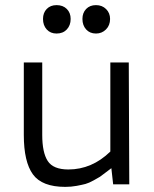

<svg xmlns="http://www.w3.org/2000/svg" viewBox="-20 -720 602 750"><path d="M485 0H422L415 -63Q413 -62 394.5 -47.5Q376 -33 370.5 -29.5Q365 -26 346 -15.5Q327 -5 314 -1.5Q301 2 279.5 6Q258 10 235 10Q144 10 108.5 -39Q73 -88 73 -193V-476H145V-193Q145 -124 166.5 -91Q188 -58 247 -58Q339 -58 411 -128V-476H483ZM201 -700Q226 -700 241 -685Q256 -670 256 -646Q256 -621 241 -605Q226 -589 201 -589Q177 -589 162.5 -605Q148 -621 148 -646Q148 -670 162.5 -685Q177 -700 201 -700ZM410 -646Q410 -621 394 -605Q378 -589 355 -589Q331 -589 316.5 -605Q302 -621 302 -646Q302 -670 316.5 -685Q331 -700 355 -700Q379 -700 394.5 -684.5Q410 -669 410 -646Z"/></svg>

Font: Biancoenero Regular
Style: Regular
Weight: 400
Designer: Riccardo Lorusso, Umberto Mischi
Foundry: Biancoenero Edizioni
Version: Version 0.000